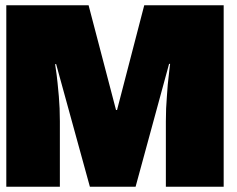

<svg xmlns="http://www.w3.org/2000/svg" viewBox="-20 -708 900 728"><path d="M828.1 0H608.9V-248Q608.9 -298.3 612.8 -342.8Q615.7 -390.6 620.1 -423.8Q621.6 -436 623 -449.7Q624.5 -463.4 625 -465.8H621.1L494.1 0H320.8L192.9 -464.8H189Q189.9 -460 194.8 -423.8Q197.8 -401.9 203.1 -342.8Q207 -298.3 207 -248V0H3.9V-688H315.9L419.9 -291H423.8L526.9 -688H828.1Z"/></svg>

Font: Archivo-RBTV
Style: Regular
Weight: 500
Designer: Hector Gatti
Foundry: Hector Gatti
Version: ""